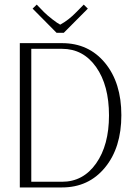

<svg xmlns="http://www.w3.org/2000/svg" viewBox="-20 -822 587 842"><path d="M259.8 -678.2H228L123 -784.2L141.1 -801.8L172.9 -769Q187 -754.9 209.7 -737.3Q232.4 -719.7 244.1 -713.9Q281.7 -734.4 314.9 -769L347.2 -801.8L365.2 -784.2ZM66.9 -632.8H252Q369.1 -632.8 440.7 -545.9Q512.2 -459 512.2 -316.9Q512.2 -174.3 440.4 -87.2Q368.7 0 252 0H66.9ZM117.2 -607.9V-24.9H252Q344.7 -24.9 401.4 -105.2Q458 -185.5 458 -315.9Q458 -447.8 401.6 -527.8Q345.2 -607.9 252 -607.9Z"/></svg>

Font: Resagokr
Style: Light
Weight: 300
Designer: gluk
Foundry: gluk
Version: Version 0.95